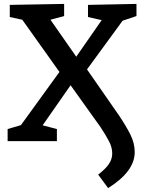

<svg xmlns="http://www.w3.org/2000/svg" viewBox="-20 -722 735 982"><path d="M678 -640 607 -616 425 -367 589 -131Q624 -79 646.5 -34.5Q669 10 669 56Q669 155 533 240L482 171Q519 143 536.5 117.5Q554 92 554 63Q554 32 537.5 0.5Q521 -31 494 -72L341 -286L198 -81L271 -62V0H19V-62L87 -82L284 -354L94 -621L30 -635V-697L308 -702V-640L238 -621L370 -432L500 -619L430 -635V-697L678 -702Z"/></svg>

Font: Bitter Pro SemiBold
Style: Regular
Weight: 600
Designer: Sol Matas, and Bitter project Authors
Foundry: Sol Matas
Version: Version 1.010